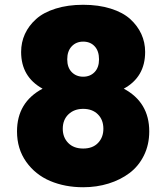

<svg xmlns="http://www.w3.org/2000/svg" viewBox="-20 -766 693 799"><path d="M157.2 -397Q67.9 -446.3 67.9 -549.8Q67.9 -589.8 83.7 -624.5Q99.6 -659.2 130.4 -686.8Q161.1 -714.4 211.7 -730.2Q262.2 -746.1 326.2 -746.1Q390.1 -746.1 440.7 -730.2Q491.2 -714.4 521.7 -686.8Q552.2 -659.2 568.1 -624.5Q584 -589.8 584 -549.8Q584 -445.3 495.1 -397Q601.1 -340.3 601.1 -219.2Q601.1 -164.1 579.1 -119.4Q557.1 -74.7 519.3 -46.1Q481.4 -17.6 431.9 -2.2Q382.3 13.2 326.2 13.2Q250.5 13.2 188.7 -12.9Q127 -39.1 88.9 -92.8Q50.8 -146.5 50.8 -219.2Q50.8 -340.3 157.2 -397ZM392.1 -519Q392.1 -553.7 374 -573.2Q356 -592.8 326.2 -592.8Q296.9 -592.8 278.3 -573Q259.8 -553.2 259.8 -519Q259.8 -484.9 278.6 -465.8Q297.4 -446.8 326.2 -446.8Q355 -446.8 373.5 -465.8Q392.1 -484.9 392.1 -519ZM326.2 -313Q288.6 -313 264.9 -290.3Q241.2 -267.6 241.2 -230Q241.2 -194.3 263.9 -171.1Q286.6 -147.9 326.2 -147.9Q365.7 -147.9 387.9 -171.1Q410.2 -194.3 410.2 -230Q410.2 -267.6 387.2 -290.3Q364.3 -313 326.2 -313Z"/></svg>

Font: Poppins ExtraBold
Style: Regular
Weight: 800
Designer: Ninad Kale (Devanagari), Jonny Pinhorn (Latin)
Foundry: Indian Type Foundry
Version: Version 3.200;PS 1.000;hotconv 16.6.54;makeotf.lib2.5.65590